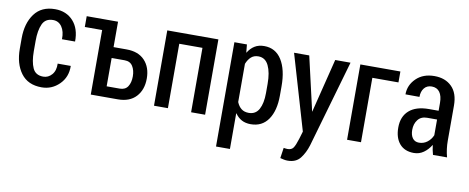

<svg xmlns="http://www.w3.org/2000/svg" viewBox="-65 -826 3242 1326"><g transform="rotate(10 1556.5 -162.5)"><path d="M230 -64.9Q265.1 -64.9 290 -93.3Q314.9 -121.6 313 -170.9H404.8Q406.7 -92.8 355 -41.5Q303.2 9.8 231.4 9.8Q135.3 9.8 86.4 -55.9Q37.6 -121.6 37.6 -227.1V-299.8Q37.6 -405.3 86.7 -471.7Q135.7 -538.1 231 -538.1Q310.5 -538.1 358.4 -485.1Q406.2 -432.1 404.8 -341.8H313Q314.5 -396.5 291.7 -429.2Q269 -461.9 230 -461.9Q176.3 -461.9 156 -417.2Q135.7 -372.6 135.7 -299.8V-227.1Q135.7 -152.8 155.8 -108.9Q175.8 -64.9 230 -64.9Z M453.6 -528.3H673.3V-350.1H764.6Q847.2 -350.1 892.1 -302.5Q937 -254.9 937 -175.8Q937 -96.7 892.1 -48.3Q847.2 0 764.6 0H575.2V-452.6H453.6ZM673.3 -273.9V-75.2H764.6Q803.7 -75.2 821.5 -102.8Q839.4 -130.4 839.4 -173.8Q839.4 -216.3 821.3 -245.1Q803.2 -273.9 764.6 -273.9Z M1377 0H1278.8V-451.7H1116.2V0H1018.6V-528.3H1377Z M1862.8 -220.2Q1862.8 -113.8 1820.1 -52Q1777.3 9.8 1697.8 9.8Q1661.1 9.8 1634.3 -4.6Q1607.4 -19 1588.4 -46.9L1586.9 -46.4V203.1H1489.3V-528.3H1577.1L1582.5 -472.2L1583.5 -471.7Q1603 -503.9 1630.9 -521Q1658.7 -538.1 1697.3 -538.1Q1777.3 -538.1 1820.1 -470Q1862.8 -401.9 1862.8 -285.2ZM1765.1 -285.2Q1765.1 -364.7 1741.9 -412.8Q1718.8 -460.9 1669.9 -460.9Q1639.6 -460.9 1619.6 -443.4Q1599.6 -425.8 1586.9 -394V-126Q1599.1 -96.2 1619.4 -80.6Q1639.6 -64.9 1670.9 -64.9Q1719.7 -64.9 1742.4 -106.9Q1765.1 -148.9 1765.1 -220.2Z M2093.8 -182.1 2100.6 -150.4H2102.1L2196.3 -528.3H2303.7L2127.9 82Q2111.3 136.2 2081.3 174.8Q2051.3 213.4 1992.7 213.4Q1980 213.4 1967.5 210.9Q1955.1 208.5 1940.4 204.6L1951.2 131.3Q1956.5 132.3 1965.1 133.3Q1973.6 134.3 1978.5 134.3Q2006.3 134.3 2019 116Q2031.7 97.7 2045.9 51.3L2062 -2.4L1907.7 -528.3H2014.2Z M2653.3 -451.7H2470.2V0H2372.6V-528.3H2653.3Z M2975.1 0Q2970.2 -18.1 2966.8 -34.4Q2963.4 -50.8 2961.9 -66.4L2960.9 -66.9Q2940.4 -33.2 2910.2 -11.7Q2879.9 9.8 2842.3 9.8Q2776.9 9.8 2741.5 -31.5Q2706.1 -72.8 2706.1 -145Q2706.1 -222.2 2754.2 -264.6Q2802.2 -307.1 2892.6 -307.1H2960.4V-361.3Q2960.4 -410.6 2941.2 -437.3Q2921.9 -463.9 2885.3 -463.9Q2851.6 -463.9 2832.5 -440.2Q2813.5 -416.5 2813.5 -378.4L2715.3 -378.9Q2715.3 -443.8 2763.7 -491Q2812 -538.1 2891.6 -538.1Q2967.3 -538.1 3012.9 -492.9Q3058.6 -447.8 3058.6 -360.4V-115.2Q3058.6 -85 3062.3 -56.9Q3065.9 -28.8 3073.7 0ZM2864.7 -66.4Q2897 -66.4 2922.4 -85.7Q2947.8 -105 2960.4 -135.3V-245.6H2891.1Q2848.6 -245.6 2826.2 -216.8Q2803.7 -188 2803.7 -145.5Q2803.7 -109.4 2819.3 -87.9Q2835 -66.4 2864.7 -66.4Z"/></g></svg>

Font: Franco
Style: Regular
Weight: 400
Designer: Google
Version: Version 1.200311; 2013